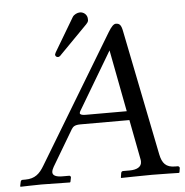

<svg xmlns="http://www.w3.org/2000/svg" viewBox="-52 -774 797 826"><g transform="rotate(-5 346.5 -361.5)"><path d="M153 -72 245 -227C252 -238 260 -244 285 -244H495L528 -72C529 -68 529 -65 529 -61C529 -38 507 -28 477 -28H449C444 -28 441 -25 440 -20L437 -1L438 1C438 1 536 -1 572 -1C611 -1 687 1 687 1L690 -1L693 -20C693 -24 689 -28 685 -28H674C634 -28 618 -47 610 -86L501 -628C496 -654 489 -662 473 -662C464 -662 454 -653 439 -628L109 -81C89 -47 68 -28 27 -28H15C10 -28 7 -25 6 -20L2 -1L4 1C4 1 69 -1 94 -1C119 -1 217 1 217 1L219 -1L223 -20C223 -25 220 -28 216 -28H187C160 -28 145 -35 145 -49C145 -56 149 -65 153 -72ZM309 -283C292 -283 285 -287 285 -292C285 -295 286 -297 288 -301L436 -550L487 -283ZM323 -724C312 -724 297 -717 291 -707L206 -564C204 -561 202 -556 202 -555C201 -554 201 -553 201 -552C201 -546 206 -541 213 -541C218 -541 223 -545 226 -549L346 -671C351 -676 354 -681 355 -686V-693C355 -710 341 -724 323 -724Z"/></g></svg>

Font: Libertinus Serif
Style: Italic
Weight: 400
Italic angle: -12°
Designer: Philipp H. Poll, Khaled Hosny
Foundry: Caleb Maclennan
Version: Version 7.050;RELEASE